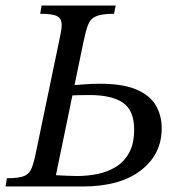

<svg xmlns="http://www.w3.org/2000/svg" viewBox="-28 -677 646 697"><path d="M271 0H-8L-3 -30Q40 -30 59.5 -38Q79 -46 87.5 -68Q96 -90 104 -131L186 -525Q190 -545 193 -560Q196 -575 196 -586Q196 -609 180 -618Q164 -627 118 -627L123 -657H392L386 -627Q342 -627 321 -618Q300 -609 291.5 -586.5Q283 -564 275 -525L175 -41Q190 -40 214.5 -39Q239 -38 252 -38Q290 -38 326.5 -45.5Q363 -53 393 -71.5Q423 -90 441 -123Q459 -156 459 -206Q459 -276 418.5 -304Q378 -332 297 -332Q281 -332 258.5 -331.5Q236 -331 229 -330L239 -368Q244 -368 274 -370.5Q304 -373 336 -373Q417 -373 466 -352.5Q515 -332 537 -295.5Q559 -259 559 -211Q559 -117 483.5 -58.5Q408 0 271 0Z"/></svg>

Font: STIX Two Text
Style: Italic
Weight: 400
Italic angle: -12°
Designer: Ross Mills, John Hudson & Paul Hanslow, Tiro Typeworks Ltd; with prior portions MicroPress Inc. and Coen Hoffman, Elsevi
Foundry: Tiro Typeworks Ltd
Version: Version 2.13 b171